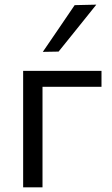

<svg xmlns="http://www.w3.org/2000/svg" viewBox="-20 -798 478 818"><path d="M78.6 0Q78.6 -55.3 78.6 -106.4Q78.6 -157.6 78.6 -218.8V-268.8Q78.6 -313.3 78.6 -351.1Q78.6 -389 78.6 -424.2Q78.6 -459.5 78.6 -496.2H412.4V-428.3Q363.2 -428.3 312.6 -428.3Q262 -428.3 214.1 -428.3H111.9L161.1 -483Q161.1 -447.5 161.1 -414.7Q161.1 -381.8 161.1 -346.6Q161.1 -311.4 161.1 -268.8V-218.8Q161.1 -157.6 161.1 -106.4Q161.1 -55.3 161.1 0ZM162.4 -577Q196.6 -626.9 230.7 -677Q264.8 -727 298.1 -776.1L390.4 -778.2Q363.2 -744 336.1 -710.5Q309 -677 282.6 -644Q256.2 -611.1 229.6 -578.2Z"/></svg>

Font: Commissioner Thin
Style: Regular
Weight: 100
Designer: Kostas Bartsokas
Foundry: Kostas Bartsokas
Version: Version 1.001;gftools[0.9.23]